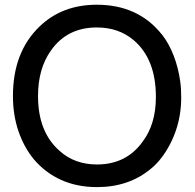

<svg xmlns="http://www.w3.org/2000/svg" viewBox="-20 -761 818 804"><path d="M385.3 -741.2Q558.6 -741.2 657.7 -616.7L657.2 -617.7L658.2 -616.7Q688.5 -577.1 707.5 -527.3Q726.6 -477.5 734.4 -421.9Q736.8 -406.2 737.8 -388.4Q738.8 -370.6 738.8 -353Q738.8 -280.8 717.3 -216.8Q695.8 -152.8 656.7 -101.1Q647 -88.4 635.7 -76.4Q624.5 -64.5 612.3 -54.7L612.8 -55.2Q520.5 22.5 386.2 22.5Q303.2 22.5 236.6 -7.3Q169.9 -37.1 121.1 -94.7Q79.1 -146.5 56.6 -213.6Q34.2 -280.8 34.2 -358.9Q34.2 -542.5 145 -649.4Q239.7 -741.2 385.3 -741.2ZM385.3 -646Q260.7 -646 192.9 -548.8Q139.2 -473.1 139.2 -358.9Q139.2 -207.5 230.5 -128.4Q293 -72.3 386.2 -72.3Q508.8 -72.3 577.1 -167.5Q632.8 -241.2 632.8 -355Q632.8 -514.2 539.1 -593.3Q476.6 -646 385.3 -646Z"/></svg>

Font: SolaimanLipi
Style: Bold
Weight: 700
Designer: Solaiman Karim
Foundry: Al Mamun Sumon
Version: Version 2.000